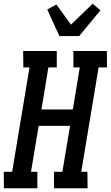

<svg xmlns="http://www.w3.org/2000/svg" viewBox="-42 -1008 593 1028"><path d="M-21 0 -22 -88H23L116 -647H83L82 -735H262V-647H217L180 -422H348L385 -647H351V-735H530L531 -647H486L393 -88H426L427 0H247V-88H292L333 -334H165L124 -88H158V0ZM276 -815 211 -957 260 -984 338 -876 454 -988 496 -953 382 -815Z"/></svg>

Font: Iosevka Curly Slab Semibold
Style: Italic
Weight: 600
Italic angle: -9°
Monospace: yes
Designer: Belleve Invis
Foundry: Belleve Invis
Version: Version 22.1.2; ttfautohint (v1.8.4)